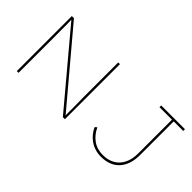

<svg xmlns="http://www.w3.org/2000/svg" viewBox="-37 -1209 1727 1727"><g transform="rotate(45 826.5 -345.0)"><path d="M164 0V-700H191L761 -23L756 -22Q756 -37 755.5 -55Q755 -73 755.5 -93.5Q756 -114 755.5 -137.5Q755 -161 755 -187Q755 -213 754 -241V-700H776V0H750L175 -685H184Q184 -675 184.5 -658Q185 -641 185.5 -620.5Q186 -600 185.5 -575.5Q185 -551 185.5 -525Q186 -499 186 -470V0ZM1243 10Q1203 10 1166.5 -1.5Q1130 -13 1100.5 -34Q1071 -55 1050 -81.5Q1029 -108 1015 -139L1034 -155Q1048 -124 1069 -97.5Q1090 -71 1117 -51.5Q1144 -32 1176.5 -22.5Q1209 -13 1245 -13Q1309 -13 1357 -39.5Q1405 -66 1432.5 -119Q1460 -172 1460 -251V-678H1301V-700H1603V-678H1482V-251Q1482 -188 1465.5 -139Q1449 -90 1417.5 -56.5Q1386 -23 1342 -6.5Q1298 10 1243 10Z"/></g></svg>

Font: Lexend Mega Thin
Style: Regular
Weight: 250
Version: Version 1.007